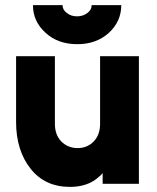

<svg xmlns="http://www.w3.org/2000/svg" viewBox="-20 -720 614 752"><path d="M109 -700Q109 -636 159 -591Q207 -547 283 -547Q357 -547 406 -591Q455 -636 455 -700H339Q339 -681 322 -669Q305 -656 282 -656Q258 -656 242 -669Q225 -681 225 -700ZM43 -500V-242Q43 -186 57.5 -140Q72 -94 100 -59Q156 12 254 12Q325 12 368 -28Q372 -31 375.5 -34.5Q379 -38 382 -42V0H524V-500H372V-235Q372 -192 347 -166Q322 -140 284 -140Q246 -140 220 -166Q195 -192 195 -235V-500Z"/></svg>

Font: Unageo
Style: ExtraBold
Weight: 800
Designer: Richard Sepsi
Foundry: Richard Sepsi
Version: Version 2.000